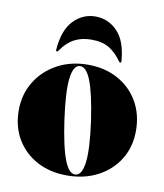

<svg xmlns="http://www.w3.org/2000/svg" viewBox="-77 -724 679 797"><g transform="rotate(10 262.0 -325.0)"><path d="M266 -458Q337.5 -458 392.2 -428Q447 -398 478 -344.8Q509 -291.5 509 -222Q509 -154 476.8 -101.8Q444.5 -49.5 388 -19.8Q331.5 10 258 10Q186.5 10 131.8 -19.5Q77 -49 46 -101.2Q15 -153.5 15 -222Q15 -290 47.8 -343.2Q80.5 -396.5 137.2 -427.2Q194 -458 266 -458ZM294.5 0Q321 -4 327.5 -60Q334 -116 318 -231Q301 -346 280 -398.2Q259 -450.5 231 -446.5Q205 -442 198.8 -386.5Q192.5 -331 208.5 -216Q225 -101 246 -48.5Q267 4 294.5 0ZM261.5 -563Q221.5 -563 190.2 -546.8Q159 -530.5 134 -493.5Q132 -490 129 -490Q123.5 -490 124.5 -497Q131 -580.5 169.8 -620.5Q208.5 -660.5 261.5 -660.5Q316 -660.5 354.5 -620.5Q393 -580.5 399.5 -497Q400.5 -490 395 -490Q392 -490 390 -493.5Q367 -526.5 337.8 -544.8Q308.5 -563 261.5 -563Z"/></g></svg>

Font: Fraunces 144pt S000 Black
Style: Regular
Weight: 900
Version: Version 1.000; ttfautohint (v1.8.3)